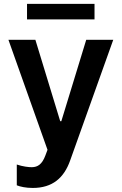

<svg xmlns="http://www.w3.org/2000/svg" viewBox="-20 -747 616 972"><path d="M146 204.5C246.1 204.5 304 153.1 334.9 66.1L553.3 -545.5H416.5L290.5 -133.5H284.8L159.1 -545.5H22.7L220.5 11.4L209.5 40.8C193.2 84.2 171.5 99.1 141.3 99.4C127.1 99.8 95.2 96.2 65 85.9V191.1C82.4 198.2 110.8 204.5 146 204.5ZM116.8 -648.8H458.5V-727.3H116.8Z"/></svg>

Font: Margiela Sans Semi Bold
Style: Regular
Weight: 600
Designer: Stefan Endress, Andreas Faust
Version: Version 1.100;FEAKit 1.0